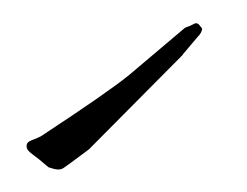

<svg xmlns="http://www.w3.org/2000/svg" viewBox="-39 -891 678 528"><g transform="rotate(5 299.5 -627.0)"><path d="M219 -473Q160 -420 153 -415Q146 -410 137 -410Q127 -410 112 -414Q77 -439 74 -440Q54 -452 50 -458Q47 -463 47 -468Q47 -477 55 -481L58 -483Q80 -494 84 -497Q255 -632 310 -685L452 -828L457 -831Q465 -834 477 -842Q485 -847 492 -839Q500 -831 500 -830Q500 -819 489 -806Q471 -781 453 -755V-754Z"/></g></svg>

Font: ToneOZ-Pinyin-WenKai-Medium
Style: Medium
Weight: 700
Designer: Fontworks Inc.
Foundry: ToneOZ
Version: Version 0.240331